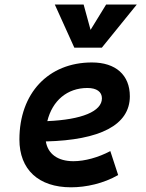

<svg xmlns="http://www.w3.org/2000/svg" viewBox="-20 -796 626 826"><path d="M295.9 -102.5C228.5 -102.5 186 -133.8 177.2 -187.5C410.2 -193.4 538.6 -257.8 538.6 -381.8C538.6 -473.1 478 -527.3 375.5 -527.3C188 -527.3 63.5 -395 63.5 -195.8C63.5 -66.4 146 9.8 285.6 9.8C350.6 9.8 425.8 -6.8 488.3 -43L454.6 -146C403.3 -118.7 344.7 -102.5 295.9 -102.5ZM299.8 -590.8H418L568.4 -776.4H436.5L369.6 -667.5L339.8 -776.4H215.8ZM183.6 -274.9C205.1 -362.8 269 -417.5 356 -417.5C396 -417.5 418.5 -400.9 418.5 -373C418.5 -316.9 332 -281.2 183.6 -274.9Z"/></svg>

Font: Cascadia Mono PL SemiBold
Style: Italic
Weight: 600
Italic angle: -10°
Monospace: yes
Designer: Aaron Bell
Foundry: Saja Typeworks
Version: Version 2404.023